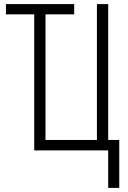

<svg xmlns="http://www.w3.org/2000/svg" viewBox="-20 -734 627 937"><path d="M508 183V0H147V-664H9V-714H342V-664H202V-51H453V-714H508V-51H562V183Z"/></svg>

Font: Noto Sans ExtraCondensed Light
Style: Regular
Weight: 300
Width: 2
Designer: Monotype Design Team
Foundry: Monotype Imaging Inc.
Version: Version 2.013; ttfautohint (v1.8.4.7-5d5b)